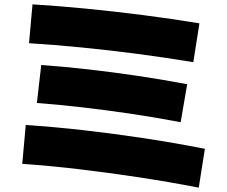

<svg xmlns="http://www.w3.org/2000/svg" viewBox="-20 -800 1040 880"><path d="M891 60Q757 34 615.5 12.5Q474 -9 337.5 -25Q201 -41 82 -49L98 -227Q223 -219 360.5 -203.5Q498 -188 640 -166.5Q782 -145 919 -118ZM808 -240Q692 -262 580.5 -278.5Q469 -295 361.5 -307.5Q254 -320 149 -328L169 -502Q280 -494 389 -481.5Q498 -469 609.5 -452.5Q721 -436 838 -414ZM866 -515Q740 -536 610 -553Q480 -570 353.5 -582.5Q227 -595 113 -602L129 -780Q245 -773 373.5 -760.5Q502 -748 634.5 -731Q767 -714 894 -693Z"/></svg>

Font: M PLUS 2 Thin Black
Style: Regular
Weight: 900
Version: Version 1.001